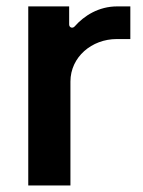

<svg xmlns="http://www.w3.org/2000/svg" viewBox="-20 -565 437 585"><path d="M66.1 0H194.6V-316.4C194.6 -391.3 259.6 -446 335.6 -446H377.1V-545.5H337C280.5 -545.5 236.2 -517 207.7 -484.7C201.3 -477.3 190.7 -480.8 190.7 -490.4V-545.5H66.1Z"/></svg>

Font: RA Gorm Semi Bold
Style: Regular
Weight: 600
Designer: Rasmus Andersson
Foundry: rsms
Version: Version 3.000;hotconv 1.0.109;makeotfexe 2.5.65596